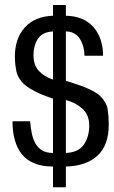

<svg xmlns="http://www.w3.org/2000/svg" viewBox="-20 -666 466 787"><path d="M425.8 -155.3Q425.8 -70.3 379.4 -27.8Q333 14.6 250 16.6V101.6H197.3V16.6Q152.3 16.6 120.6 3.4Q88.9 -9.8 69.3 -34.2Q49.8 -58.6 40.5 -92.8Q31.2 -127 31.2 -168.9H103.5V-167Q105.5 -144.5 109.9 -121.6Q114.3 -98.6 124 -80.1Q133.8 -61.5 151.4 -50.3Q168.9 -39.1 197.3 -39.1V-261.7Q184.6 -265.6 168 -272Q151.4 -278.3 134.8 -286.1Q118.2 -293.9 103.5 -302.7Q88.9 -311.5 79.1 -320.3Q53.7 -343.8 47.4 -373Q41 -402.3 41 -434.6Q41 -507.8 81.5 -553.2Q122.1 -598.6 197.3 -601.6V-645.5H250V-601.6Q324.2 -599.6 363.3 -554.7Q402.3 -509.8 402.3 -437.5H326.2Q326.2 -455.1 321.8 -472.7Q317.4 -490.2 308.6 -504.9Q299.8 -519.5 285.2 -528.3Q270.5 -537.1 250 -537.1V-335Q264.6 -330.1 284.7 -323.7Q304.7 -317.4 324.7 -309.6Q344.7 -301.8 362.8 -292Q380.9 -282.2 391.6 -271.5Q417 -246.1 421.4 -217.3Q425.8 -188.5 425.8 -155.3ZM197.3 -339.8V-537.1Q154.3 -535.2 135.7 -507.3Q117.2 -479.5 117.2 -439.5Q117.2 -399.4 139.2 -375.5Q161.1 -351.6 197.3 -339.8ZM345.7 -151.4Q345.7 -195.3 317.4 -220.7Q289.1 -246.1 250 -255.9V-39.1Q300.8 -41 323.2 -72.8Q345.7 -104.5 345.7 -151.4Z"/></svg>

Font: RIT TN Joy
Style: Bold
Weight: 700
Designer: Hussain K H
Foundry: Rachana Institute of Typography
Version: 1.6.2